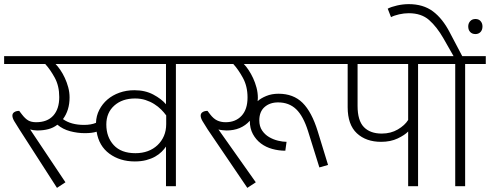

<svg xmlns="http://www.w3.org/2000/svg" viewBox="-30 -902 2373 930"><path d="M922 -630V-592H822V0H774V-192Q766 -180 753 -167Q740 -154 721.5 -143.5Q703 -133 678.5 -126.5Q654 -120 623 -120Q551 -120 500 -157.5Q449 -195 438 -264Q416 -257 381 -257Q345 -257 309.5 -266.5Q274 -276 248 -298Q229 -283 204.5 -276.5Q180 -270 150 -270Q142 -270 132 -271.5Q122 -273 116 -275L287 -19L246 8L64 -275Q47 -301 38.5 -316Q30 -331 30 -342Q30 -353 39.5 -359Q49 -365 63 -365L76 -348Q92 -327 107 -318.5Q122 -310 145 -310Q199 -310 228 -342Q257 -374 257 -432Q257 -486 235 -526Q213 -566 189 -592H-10V-630ZM239 -592Q250 -581 262 -563.5Q274 -546 284 -524.5Q294 -503 300.5 -479Q307 -455 307 -430Q307 -368 275 -325Q314 -297 377 -297Q411 -297 435 -307Q436 -341 451 -370Q466 -399 490.5 -420Q515 -441 548.5 -453Q582 -465 621 -465Q673 -465 712.5 -444Q752 -423 774 -397V-592ZM775 -343Q765 -357 750.5 -371.5Q736 -386 717 -398Q698 -410 675 -417.5Q652 -425 624 -425Q562 -425 523.5 -390.5Q485 -356 485 -299Q485 -238 521 -199Q557 -160 626 -160Q659 -160 686 -170Q713 -180 733 -199Q753 -218 764 -243.5Q775 -269 775 -301Z M1180 -317Q1138 -270 1067 -270Q1059 -270 1046.5 -271.5Q1034 -273 1028 -275L1209 -19L1168 8L976 -275Q959 -301 950.5 -316Q942 -331 942 -342Q942 -353 951.5 -359Q961 -365 975 -365L988 -348Q1004 -327 1022 -318.5Q1040 -310 1063 -310Q1111 -310 1140 -341Q1169 -372 1169 -430Q1169 -484 1146.5 -525Q1124 -566 1100 -592H902V-630H1609V-592H1151Q1162 -581 1174 -563Q1186 -545 1196 -523.5Q1206 -502 1212.5 -477.5Q1219 -453 1219 -428Q1219 -417 1218 -412Q1233 -426 1259.5 -437Q1286 -448 1319 -448Q1391 -448 1435.5 -404Q1480 -360 1509 -266L1559 -103L1517 -91L1462 -267Q1439 -340 1404.5 -373Q1370 -406 1317 -406Q1277 -406 1251.5 -383.5Q1226 -361 1226 -319Q1226 -290 1239.5 -270Q1253 -250 1273.5 -238Q1294 -226 1317 -220.5Q1340 -215 1358 -215L1352 -172Q1320 -172 1289 -180.5Q1258 -189 1234 -207Q1210 -225 1195 -252.5Q1180 -280 1180 -317Z M2095 -592H1995V0H1947V-265Q1931 -248 1896.5 -231.5Q1862 -215 1816 -215Q1743 -215 1698.5 -256.5Q1654 -298 1654 -383V-592H1589V-630H2095ZM1702 -389Q1702 -318 1732.5 -286.5Q1763 -255 1819 -255Q1863 -255 1897 -275Q1931 -295 1947 -321V-592H1702Z M1848 -860Q1865 -869 1893.5 -875.5Q1922 -882 1950 -882Q2020 -882 2067 -847Q2114 -812 2149 -744L2209 -630H2323V-592H2223V0H2175V-592H2075V-630H2167L2118 -716Q2086 -772 2048.5 -805Q2011 -838 1950 -838Q1927 -838 1903 -832.5Q1879 -827 1864 -819ZM2238 -774Q2238 -789 2247.5 -799.5Q2257 -810 2273 -810Q2289 -810 2298 -799.5Q2307 -789 2307 -774Q2307 -757 2297.5 -747Q2288 -737 2273 -737Q2257 -737 2247.5 -747Q2238 -757 2238 -774Z"/></svg>

Font: Mukta ExtraLight
Style: Regular
Weight: 275
Designer: Girish Dalvi and Yashodeep Gholap
Foundry: Ek Type
Version: Version 2.538;PS 1.002;hotconv 16.6.51;makeotf.lib2.5.65220;